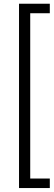

<svg xmlns="http://www.w3.org/2000/svg" viewBox="-20 -832 281 1005"><path d="M240.7 -762.7H138.2V102.5H240.7V152.3H79.6V-812.5H240.7Z"/></svg>

Font: Vazir Thin
Style: Thin
Weight: 100
Designer: Saber Rastikerdar
Foundry: Saber Rastikerdar
Version: Version 30.0.0